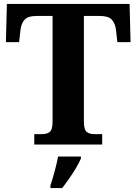

<svg xmlns="http://www.w3.org/2000/svg" viewBox="-20 -734 693 975"><path d="M154 0V-53H196Q218 -53 232.5 -64Q247 -75 247 -118V-653H167Q122 -653 105 -634Q88 -615 84 -582L77 -520H10L15 -714H638L643 -520H576L569 -582Q565 -615 548 -634Q531 -653 486 -653H406V-118Q406 -75 420.5 -64Q435 -53 457 -53H499V0ZM236 208Q246 178 257.5 136Q269 94 275 61H391V71Q382 92 366 119Q350 146 331.5 172.5Q313 199 296 221H236Z"/></svg>

Font: Noto Serif Test
Style: Regular
Weight: 400
Version: Version 1.000